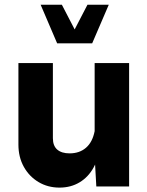

<svg xmlns="http://www.w3.org/2000/svg" viewBox="-20 -811 640 835"><path d="M156.7 -790.5 228.5 -622.6H380.9L453.1 -790.5H360.4L304.7 -683.1L249 -790.5ZM391.6 -536.6V-129.4L398.9 0H541.5V-536.6ZM60.1 -182.1Q60.1 -127.9 83.5 -85.7Q106.9 -43.5 147.5 -19.3Q188 4.9 238.8 4.9Q288.1 4.9 326.2 -18.1Q364.3 -41 387.2 -82.8Q410.2 -124.5 413.1 -181.2L391.6 -240.7Q382.3 -192.9 354 -168.5Q325.7 -144 282.7 -144Q248 -144 229 -160.4Q210 -176.8 210 -210V-536.6H60.1Z"/></svg>

Font: Estedad-FD-VF Thin
Style: Regular
Weight: 100
Designer: Amin Abedi
Version: Version 5.0